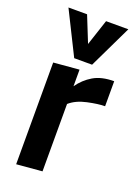

<svg xmlns="http://www.w3.org/2000/svg" viewBox="-159 -913 722 988"><g transform="rotate(20 202.0 -419.0)"><path d="M61 -551 201 -563V-472Q231 -515 275.5 -541.5Q320 -568 389 -568V-431Q353 -431 294.5 -418.5Q236 -406 201 -375V-6L61 6ZM155 -609 38 -844H140L197 -702L244 -844H366L253 -609Z"/></g></svg>

Font: Francois One
Style: Regular
Weight: 400
Designer: Vernon Adams
Foundry: Vernon Adams
Version: Version 2.000